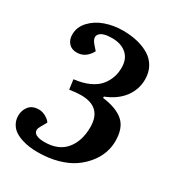

<svg xmlns="http://www.w3.org/2000/svg" viewBox="-178 -678 885 963"><g transform="rotate(30 265.0 -196.5)"><path d="M470.2 -410.2Q470.2 -352.1 435.1 -305.4Q399.9 -258.8 334 -232.9V-225.1Q414.1 -215.3 455.1 -179.9Q496.1 -144.5 496.1 -67.9Q496.1 -34.2 484.6 -0.5Q473.1 33.2 448 64.9Q422.9 96.7 387.5 121.1Q352.1 145.5 299.8 160.2Q247.6 174.8 186 174.8Q161.1 174.8 137.9 171.9Q114.7 168.9 90.8 161.1Q66.9 153.3 49.3 141.1Q31.7 128.9 20.8 109.1Q9.8 89.4 9.8 64Q9.8 32.2 28.8 9Q47.9 -14.2 85.9 -14.2Q105 -14.2 125 -3.2Q145 7.8 153.8 22L133.8 57.1Q118.2 83 132.8 98.4Q147.5 113.8 189 113.8Q269.5 113.8 310.8 64.5Q352.1 15.1 352.1 -65.9Q352.1 -182.1 231.9 -182.1Q203.1 -182.1 166 -175.8L158.2 -231.9Q208.5 -237.8 244.9 -254.4Q281.2 -271 301 -295.2Q320.8 -319.3 329.8 -345.9Q338.9 -372.6 338.9 -402.8Q338.9 -453.6 307.6 -480.7Q276.4 -507.8 224.1 -507.8Q169.4 -507.8 152.3 -486.6Q135.3 -465.3 164.1 -433.1L185.1 -409.2Q156.2 -356 105 -356Q74.7 -356 57.9 -375Q41 -394 41 -423.8Q41 -467.3 72.5 -501Q104 -534.7 151.6 -551.3Q199.2 -567.9 252.9 -567.9Q298.3 -567.9 336.9 -558.6Q375.5 -549.3 405.8 -530.8Q436 -512.2 453.1 -481.4Q470.2 -450.7 470.2 -410.2Z"/></g></svg>

Font: Literata Book
Style: Bold Italic
Weight: 700
Italic angle: -3°
Designer: Latin by Veronika Burian and Jose Scaglione. Greek by Irene Vlachou. Cyrillic by Vera Evstafieva
Foundry: TypeTogether
Version: Version 1.003;PS 001.003;hotconv 1.0.88;makeotf.lib2.5.64775